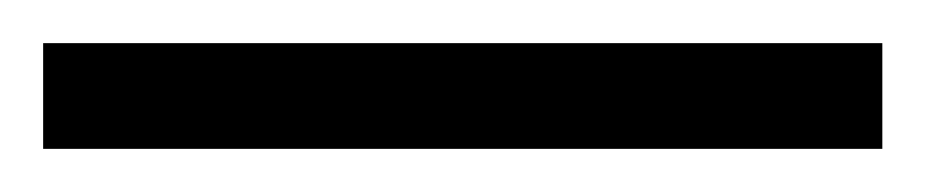

<svg xmlns="http://www.w3.org/2000/svg" viewBox="-24 63 429 89"><path d="M-4 132V83H385V132Z"/></svg>

Font: Noto Serif Tamil Condensed Thin
Style: Regular
Weight: 100
Width: 3
Designer: Indian Type Foundry, Tom Grace, and the Monotype Design Team
Foundry: Monotype Imaging Inc.
Version: Version 2.004; ttfautohint (v1.8.4.7-5d5b)